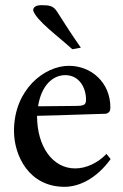

<svg xmlns="http://www.w3.org/2000/svg" viewBox="-20 -708 476 741"><path d="M292 -524C261 -568 230 -616 201 -662C186 -686 171 -688 140 -688C121 -688 108 -682 108 -668C119 -629 207 -566 259 -518ZM391 -114C357 -79 313 -58 270 -58C184 -58 123 -141 123 -261C225 -263 333 -268 389 -269C402 -273 406 -280 406 -293C406 -390 332 -454 246 -454C151 -454 34 -362 34 -203C34 -107 92 13 229 13C288 13 354 -21 407 -94ZM232 -418C284 -418 312 -372 312 -323C312 -299 300 -299 252 -299C218 -299 185 -298 152 -298H127C139 -376 182 -418 232 -418Z"/></svg>

Font: Sibila
Style: Regular
Weight: 400
Designer: Stefan Peev
Foundry: Context Ltd
Version: Version 1.000